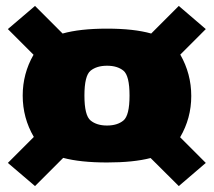

<svg xmlns="http://www.w3.org/2000/svg" viewBox="-20 -641 721 647"><path d="M340.5 -93.5Q251 -93.5 193 -109L98 -14L6.5 -92L94 -179.5Q56.5 -243.5 56.5 -319Q56.5 -393 93 -456.5L6.5 -543L98 -621L191 -528Q249.5 -544.5 340.5 -544.5Q431.5 -544.5 489.5 -528L582.5 -621L673.5 -543L587.5 -457Q624.5 -392.5 624.5 -317.5Q624.5 -242.5 587 -178.5L673.5 -92L582.5 -14L487.5 -108.5Q430 -93.5 340.5 -93.5ZM340.5 -218Q375.5 -218 396 -235Q416.5 -252 416.5 -319Q416.5 -386 396 -402.8Q375.5 -419.5 340.8 -419.5Q306 -419.5 285.2 -402.8Q264.5 -386 264.5 -319Q264.5 -252 285.2 -235Q306 -218 340.5 -218Z"/></svg>

Font: Anybody Black
Style: Regular
Weight: 900
Designer: Tyler Finck
Foundry: Etcetera Type Company
Version: Version 1.010; ttfautohint (v1.8.3) -l 8 -r 50 -G 200 -x 14 